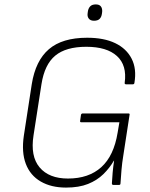

<svg xmlns="http://www.w3.org/2000/svg" viewBox="-20 -838 680 870"><path d="M279 12Q212 12 164.5 -15.5Q117 -43 97 -95.5Q77 -148 88 -223L124 -457Q141 -563 201.5 -615Q262 -667 375 -667Q451 -667 502 -642.5Q553 -618 576.5 -572Q600 -526 589 -462Q588 -456 582 -456H551Q544 -456 545 -463Q556 -542 510 -584Q464 -626 371 -626Q279 -626 230.5 -586Q182 -546 168 -457L132 -225Q117 -130 159.5 -79.5Q202 -29 288 -29Q382 -29 439 -80.5Q496 -132 513 -237L521 -284H348Q342 -284 343 -290L347 -318Q349 -324 355 -324H562Q569 -324 567 -317L539 -135Q533 -99 530.5 -68Q528 -37 526 -7Q526 0 519 0H494Q487 0 487 -7Q488 -29 490.5 -56.5Q493 -84 497 -110H496Q477 -77 448.5 -49Q420 -21 379 -4.5Q338 12 279 12ZM406 -744Q390 -744 382.5 -753.5Q375 -763 377 -777L378 -785Q380 -800 388.5 -809Q397 -818 414 -818Q430 -818 437 -809Q444 -800 443 -785L442 -777Q440 -761 431.5 -752.5Q423 -744 406 -744Z"/></svg>

Font: Sofia Sans ExtraLight
Style: Italic
Weight: 250
Italic angle: -9°
Version: Version 4.100-B